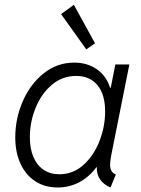

<svg xmlns="http://www.w3.org/2000/svg" viewBox="-20 -789 600 816"><path d="M44.9 -205.1Q44.9 -285.6 76.9 -358.9Q108.9 -432.1 166 -477.5Q223.1 -522.9 295.4 -522.9Q352.1 -522.9 392.6 -493.9Q433.1 -464.8 447.8 -416H450.7L470.2 -515.1H529.8L453.1 -130.9Q447.8 -102.1 447.8 -89.4Q447.8 -73.7 453.4 -63.5Q459 -53.2 472.2 -47.4L449.7 7.8Q420.4 -4.4 405.3 -26.6Q390.1 -48.8 391.6 -78.1H389.6Q357.4 -35.2 315.4 -13.7Q273.4 7.8 225.1 7.8Q170.4 7.8 129.6 -18.8Q88.9 -45.4 66.9 -93.8Q44.9 -142.1 44.9 -205.1ZM426.8 -315.4Q426.8 -387.2 394.3 -426.8Q361.8 -466.3 303.7 -466.3Q245.6 -466.3 200.9 -429Q156.2 -391.6 131.6 -331.3Q106.9 -271 106.9 -205.6Q106.9 -157.7 121.8 -122.3Q136.7 -86.9 165 -67.6Q193.4 -48.3 232.4 -48.3Q290 -48.3 334.2 -87.6Q378.4 -127 402.6 -189Q426.8 -251 426.8 -315.4ZM239.7 -729 293.9 -768.6 383.8 -605 346.7 -579.1Z"/></svg>

Font: Reddit Sans Fudge Light Italic
Style: Regular
Weight: 300
Italic angle: -11.25°
Designer: Stephen Hutchings
Version: Version 1.013